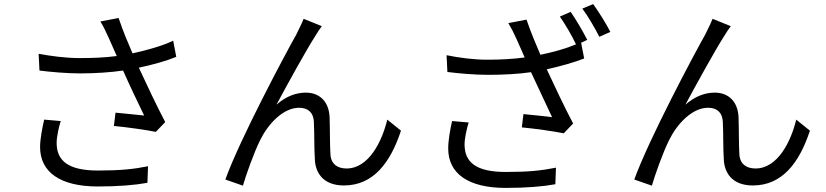

<svg xmlns="http://www.w3.org/2000/svg" viewBox="-20 -878 4040 939"><path d="M196 -293C187 -254 176 -198 176 -159C176 -36 275 34 458 34C561 34 642 27 701 16L704 -65C635 -51 570 -44 459 -44C312 -44 257 -93 257 -179C257 -209 268 -258 277 -286ZM827 -679C775 -654 701 -633 628 -617C604 -674 584 -719 560 -790L471 -773C487 -746 496 -728 513 -690C526 -660 538 -633 551 -604C492 -596 431 -594 368 -594C300 -594 228 -604 169 -615L173 -533C227 -526 307 -519 371 -519C445 -519 521 -524 582 -533C612 -464 658 -369 685 -313C652 -316 582 -324 545 -327L537 -262C601 -256 699 -242 742 -233L788 -281C746 -361 695 -469 659 -547C726 -561 794 -580 842 -600Z M1554 -750 1465 -786C1453 -756 1440 -733 1429 -709C1376 -615 1154 -199 1082 0L1168 30C1182 -19 1223 -135 1253 -194C1291 -271 1364 -351 1443 -351C1488 -351 1513 -326 1515 -283C1518 -229 1516 -153 1520 -96C1523 -37 1557 29 1662 29C1805 29 1889 -81 1941 -239L1874 -293C1849 -188 1784 -54 1675 -54C1632 -54 1599 -74 1596 -123C1593 -170 1594 -246 1592 -304C1589 -382 1542 -425 1476 -425C1429 -425 1380 -408 1332 -366C1383 -461 1478 -634 1522 -702C1533 -721 1545 -738 1554 -750Z M2191 -286C2182 -247 2172 -191 2172 -152C2172 -29 2270 41 2453 41C2556 41 2637 34 2696 23L2699 -58C2630 -44 2565 -37 2454 -37C2307 -37 2252 -85 2252 -172C2252 -202 2263 -250 2272 -279ZM2718 -797C2744 -760 2778 -702 2797 -661C2747 -640 2685 -623 2623 -610C2599 -667 2579 -712 2555 -782L2466 -765C2482 -738 2491 -721 2508 -683C2521 -653 2533 -626 2546 -597C2487 -589 2426 -586 2363 -586C2295 -586 2223 -596 2164 -608L2168 -526C2222 -519 2302 -512 2367 -512C2441 -512 2516 -516 2577 -525C2608 -457 2654 -362 2680 -305C2647 -309 2577 -317 2540 -320L2532 -255C2597 -249 2694 -235 2737 -226L2783 -274C2741 -353 2690 -462 2654 -539C2721 -554 2789 -573 2837 -592L2822 -669L2852 -683C2832 -723 2796 -784 2771 -820ZM2828 -836C2856 -798 2889 -742 2911 -698L2965 -722C2946 -760 2907 -822 2881 -858Z M3554 -750 3465 -786C3453 -756 3440 -733 3429 -709C3376 -615 3154 -199 3082 0L3168 30C3182 -19 3223 -135 3253 -194C3291 -271 3364 -351 3443 -351C3488 -351 3513 -326 3515 -283C3518 -229 3516 -153 3520 -96C3523 -37 3557 29 3662 29C3805 29 3889 -81 3941 -239L3874 -293C3849 -188 3784 -54 3675 -54C3632 -54 3599 -74 3596 -123C3593 -170 3594 -246 3592 -304C3589 -382 3542 -425 3476 -425C3429 -425 3380 -408 3332 -366C3383 -461 3478 -634 3522 -702C3533 -721 3545 -738 3554 -750Z"/></svg>

Font: Noto Sans Japanese Regular
Style: Regular
Weight: 400
Designer: Ryoko NISHIZUKA (kana & ideographs); Paul D. Hunt (Latin, Greek & Cyrillic); Wenlong ZHANG (bopomofo); Sandoll Communica
Foundry: Adobe Systems Incorporated
Version: Version 1.000;PS 1;hotconv 1.0.78;makeotf.lib2.5.61930